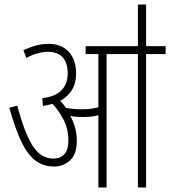

<svg xmlns="http://www.w3.org/2000/svg" viewBox="-20 -825 749 845"><path d="M318 -204Q318 -146 288 -119Q258 -92 218 -92Q173 -92 138.5 -116.5Q104 -141 76 -197.5Q48 -254 21 -351L56 -360Q89 -236 125 -181.5Q161 -127 215 -127Q245 -127 263 -146Q281 -165 281 -207Q281 -256 260.5 -296.5Q240 -337 211 -368Q192 -362 169 -359L166 -393Q225 -400 251.5 -428.5Q278 -457 278 -502Q278 -547 256.5 -572Q235 -597 191 -597Q146 -597 96 -570L83 -604Q111 -617 137.5 -624.5Q164 -632 195 -632Q250 -632 282.5 -597Q315 -562 315 -501Q315 -459 296.5 -429Q278 -399 245 -381Q260 -366 271 -350Q288 -347 305 -345.5Q322 -344 338 -344Q358 -344 376.5 -346Q395 -348 413 -353V-587H357V-622H709V-587H623V0H587V-587H449V0H413V-318Q396 -313 378 -311.5Q360 -310 344 -310Q330 -310 316 -311Q302 -312 289 -315Q318 -265 318 -204ZM587 -615V-805H623V-615Z"/></svg>

Font: Noto Sans Devanagari ExtraCondensed ExtraLight
Style: Regular
Weight: 200
Width: 2
Designer: Jelle Bosma - Monotype Design Team
Foundry: Monotype Imaging Inc.
Version: Version 2.004; ttfautohint (v1.8.4.7-5d5b)